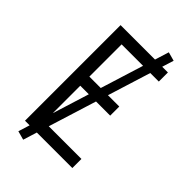

<svg xmlns="http://www.w3.org/2000/svg" viewBox="-272 -890 1044 1044"><g transform="rotate(45 250.0 -368.0)"><path d="M72 0V-735H436V-665H150V-417H380V-347H150V-70H436V0ZM138 80 87 66 362 -816 413 -802Z"/></g></svg>

Font: HulyMono
Style: Regular
Weight: 400
Monospace: yes
Designer: Belleve Invis
Foundry: Belleve Invis
Version: Version 33.2.5; ttfautohint (v1.8.4)